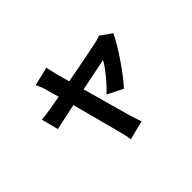

<svg xmlns="http://www.w3.org/2000/svg" viewBox="-143 -909 1286 1286"><g transform="rotate(-45 500.0 -265.5)"><path d="M880 -481 800 -538C786 -531 767 -525 749 -522C710 -513 570 -486 443 -462L416 -559C410 -585 404 -612 400 -635L266 -603C277 -582 287 -558 294 -532L320 -439L224 -422C191 -416 164 -413 132 -410L163 -290L350 -330C386 -194 427 -38 442 16C450 44 457 77 460 104L596 70C588 50 575 5 569 -12L473 -356L704 -403C678 -354 608 -269 557 -223L667 -168C737 -243 838 -393 880 -481Z"/></g></svg>

Font: Noto Sans Mono CJK HK
Style: Bold
Weight: 700
Designer: Ryoko NISHIZUKA 西塚涼子 (kana, bopomofo & ideographs); Paul D. Hunt (Latin, Greek & Cyrillic); Sandoll Communications 산돌커뮤니
Foundry: Adobe
Version: Version 2.004;hotconv 1.0.118;makeotfexe 2.5.65603